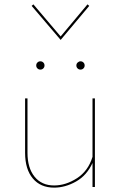

<svg xmlns="http://www.w3.org/2000/svg" viewBox="-20 -857 550 880"><path d="M258 -674 125 -830 133 -837 258 -690 381 -837 389 -830ZM165 -576Q173 -576 178.5 -570.5Q184 -565 184 -557Q184 -549 178.5 -543.5Q173 -538 165 -538Q157 -538 151.5 -543.5Q146 -549 146 -557Q146 -565 151.5 -570.5Q157 -576 165 -576ZM349 -576Q357 -576 362.5 -570.5Q368 -565 368 -557Q368 -549 362.5 -543.5Q357 -538 349 -538Q341 -538 335.5 -543.5Q330 -549 330 -557Q330 -565 336 -570.5Q342 -576 349 -576ZM415 -406V0H404V-110Q378 -53 328.5 -25Q279 3 228 3Q166 3 130.5 -39Q95 -81 95 -157V-406H106V-157Q106 -87 138.5 -47Q171 -7 228 -7Q281 -7 332.5 -40Q384 -73 404 -138V-406Z"/></svg>

Font: Ysabeau Infant Hairline
Style: Regular
Weight: 100
Designer: Christian Thalmann (Catharsis Fonts)
Version: Version 0.003